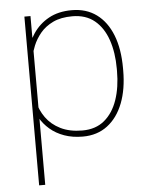

<svg xmlns="http://www.w3.org/2000/svg" viewBox="-53 -582 653 829"><g transform="rotate(-5 273.5 -167.5)"><path d="M289.6 9.8Q245.1 9.8 209.5 -2.9Q173.8 -15.6 147.7 -38.1Q121.6 -60.5 105.5 -89.1Q89.4 -117.7 83 -148.9V-363.8Q94.7 -413.6 121.1 -452.9Q147.5 -492.2 189.2 -515.1Q231 -538.1 288.6 -538.1Q351.6 -538.1 396 -505.6Q440.4 -473.1 464.1 -413.1Q487.8 -353 487.8 -269.5V-259.3Q487.8 -178.7 464.4 -118.2Q440.9 -57.6 396.5 -23.9Q352.1 9.8 289.6 9.8ZM83 203.1V-528.3H109.4V-426.8V203.1ZM290 -16.6Q347.7 -16.6 385.5 -48.1Q423.3 -79.6 442.1 -134.3Q460.9 -189 460.9 -259.3V-269.5Q460.9 -339.8 442.1 -394.5Q423.3 -449.2 385.3 -480.5Q347.2 -511.7 289.1 -511.7Q239.3 -511.7 205.3 -495.4Q171.4 -479 150.1 -453.4Q128.9 -427.7 117.4 -399.2Q106 -370.6 100.6 -346.2V-161.1Q109.4 -121.1 132.8 -88.4Q156.2 -55.7 195.6 -36.1Q234.9 -16.6 290 -16.6Z"/></g></svg>

Font: Heebo Thin
Style: Regular
Weight: 250
Designer: Oded Ezer
Foundry: Ezer Type House
Version: Version 3.100